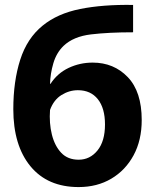

<svg xmlns="http://www.w3.org/2000/svg" viewBox="-20 -748 627 779"><path d="M299 11Q173 11 103.5 -73.5Q34 -158 34 -305Q34 -418 62 -505.5Q90 -593 153 -644Q213 -693 305 -711.5Q397 -730 520 -728V-617Q421 -617 349.5 -608.5Q278 -600 238 -562Q209 -534 196.5 -491.5Q184 -449 183 -408H185Q213 -451 258.5 -472.5Q304 -494 356 -494Q442 -494 498.5 -435Q555 -376 555 -261Q555 -179 522 -118Q489 -57 431.5 -23Q374 11 299 11ZM299 -100Q345 -100 375.5 -137.5Q406 -175 406 -243Q406 -309 377 -345.5Q348 -382 296 -382Q261 -382 229.5 -362.5Q198 -343 183 -302Q179 -248 190.5 -202Q202 -156 228.5 -128Q255 -100 299 -100Z"/></svg>

Font: Murecho SemiBold
Style: Regular
Weight: 600
Designer: Neil Summerour
Foundry: Positype
Version: Version 1.010; ttfautohint (v1.8.3)